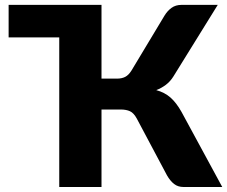

<svg xmlns="http://www.w3.org/2000/svg" viewBox="-20 -748 909 768"><path d="M14.5 -728.5H386V-433.5H448Q467 -433.5 480.8 -440.5Q494.5 -447.5 506 -466L638 -685.5Q649.5 -704.5 666 -716.5Q682.5 -728.5 706 -728.5H851L673.5 -442Q661 -422 643.5 -408.8Q626 -395.5 605 -387.5Q638.5 -378.5 662 -357.8Q685.5 -337 706 -300.5L869 0H714.5Q692 0 676.5 -12Q661 -24 648 -46.5L527 -274Q515 -296 500 -303Q485 -310 462 -310H386V0H217V-598.5H14.5Z"/></svg>

Font: Lato Black
Style: Regular
Weight: 900
Designer: Lukasz Dziedzic
Foundry: tyPoland Lukasz Dziedzic
Version: Version 2.007; 2014-02-27